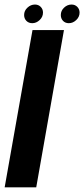

<svg xmlns="http://www.w3.org/2000/svg" viewBox="-25 -804 362 824"><path d="M-5 0 114.5 -675H249.5L130.5 0ZM270.5 -704.5Q255 -704.5 245.5 -714.5Q236 -724.5 236 -739.5Q236 -758 250 -771.2Q264 -784.5 282 -784.5Q297 -784.5 306.8 -774.5Q316.5 -764.5 316.5 -750Q316.5 -731.5 302.2 -718Q288 -704.5 270.5 -704.5ZM113.5 -704.5Q98 -704.5 88.2 -714.5Q78.5 -724.5 78.5 -739.5Q78.5 -758 92.8 -771.2Q107 -784.5 125 -784.5Q140 -784.5 149.8 -774.5Q159.5 -764.5 159.5 -750Q159.5 -731.5 145.2 -718Q131 -704.5 113.5 -704.5Z"/></svg>

Font: Anybody SemiBold
Style: Italic
Weight: 600
Italic angle: -10°
Designer: Tyler Finck
Foundry: Etcetera Type Company
Version: Version 1.010; ttfautohint (v1.8.3) -l 8 -r 50 -G 200 -x 14 